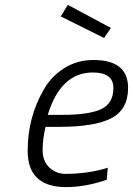

<svg xmlns="http://www.w3.org/2000/svg" viewBox="-20 -754 543 784"><path d="M249 -44Q326 -44 396 -62L420 -69L416 -20Q329 10 250 10Q93 10 93 -138Q93 -274 158 -387Q189 -442 242 -475.5Q295 -509 362 -509Q503 -509 503 -395Q503 -307 435 -271.5Q367 -236 222 -236H166Q154 -186 154 -141Q154 -96 181.5 -70Q209 -44 249 -44ZM234 -285Q344 -285 393.5 -308.5Q443 -332 443 -395Q443 -458 359 -458Q228 -458 175 -285ZM257 -734 433 -640 405 -599 228 -687Z"/></svg>

Font: Titillium Web Light
Style: Italic
Weight: 300
Italic angle: -13°
Version: Version 1.002;PS 57.000;hotconv 1.0.70;makeotf.lib2.5.55311